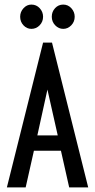

<svg xmlns="http://www.w3.org/2000/svg" viewBox="-20 -818 415 838"><path d="M282 0 246 -160H128L92 0H10L168 -632H207L365 0ZM187 -427 143 -227H232ZM117 -692Q97 -692 82.5 -707.5Q68 -723 68 -745Q68 -766 82.5 -782Q97 -798 117 -798Q139 -798 153.5 -782Q168 -766 168 -745Q168 -723 153 -707.5Q138 -692 117 -692ZM256 -692Q236 -692 221 -707.5Q206 -723 206 -745Q206 -767 220.5 -782.5Q235 -798 256 -798Q277 -798 291.5 -782Q306 -766 306 -745Q306 -723 291 -707.5Q276 -692 256 -692Z"/></svg>

Font: Inconsolata Condensed SemiBold
Style: Regular
Weight: 600
Width: 3
Monospace: yes
Designer: Raph Levien, Cyreal, Brenton Simpson
Foundry: Raph Levien, Cyreal, Google
Version: Version 3.100; ttfautohint (v1.8.4.7-5d5b)